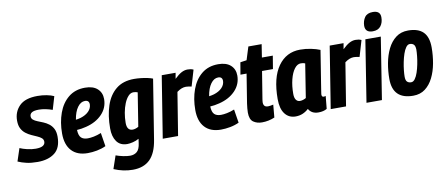

<svg xmlns="http://www.w3.org/2000/svg" viewBox="-102 -1105 3888 1665"><g transform="rotate(-10 1841.5 -273.0)"><path d="M-22 -24 15 -136Q42 -124 80 -115Q118 -106 154 -106Q197 -106 217 -118.5Q237 -131 237 -153Q237 -173 222.5 -185.5Q208 -198 185 -208Q162 -218 136.5 -229.5Q111 -241 88 -258.5Q65 -276 50.5 -303.5Q36 -331 36 -374Q36 -451 87 -502.5Q138 -554 247 -554Q289 -554 327.5 -546.5Q366 -539 391 -527L357 -412Q330 -422 298.5 -428.5Q267 -435 238 -435Q196 -435 177 -423.5Q158 -412 158 -390Q158 -371 172.5 -359Q187 -347 210 -338Q233 -329 258.5 -318.5Q284 -308 306.5 -291Q329 -274 343.5 -246.5Q358 -219 358 -176Q358 -78 301.5 -34Q245 10 150 10Q94 10 53 0.5Q12 -9 -22 -24Z M752 -23Q716 -6 673.5 2Q631 10 592 10Q500 10 450.5 -43.5Q401 -97 401 -196Q401 -294 430.5 -375.5Q460 -457 519 -505Q578 -553 665 -553Q736 -553 774 -518.5Q812 -484 812 -428Q812 -351 758.5 -295Q705 -239 616 -217Q573 -206 534 -204Q536 -154 556 -135Q576 -116 614 -116Q637 -116 667.5 -122Q698 -128 733 -142ZM645 -440Q608 -440 579.5 -401Q551 -362 540 -293Q563 -296 584 -302Q629 -316 655 -342.5Q681 -369 682 -403Q682 -440 645 -440Z M786 185 825 71Q852 81 887 88.5Q922 96 949 96Q986 96 1010 75.5Q1034 55 1041 1L1046 -36Q1022 -22 992.5 -15Q963 -8 943 -8Q881 -8 850 -51.5Q819 -95 819 -167Q819 -279 848 -366.5Q877 -454 938.5 -504Q1000 -554 1098 -554Q1126 -554 1157.5 -550.5Q1189 -547 1216.5 -541Q1244 -535 1261 -528L1177 -4Q1159 111 1103.5 165.5Q1048 220 952 220Q868 220 786 185ZM1109 -434Q1101 -437 1092.5 -439Q1084 -441 1072 -441Q1047 -441 1026.5 -419Q1006 -397 991 -360.5Q976 -324 968 -279.5Q960 -235 960 -191Q960 -123 1011 -123Q1022 -123 1036.5 -127.5Q1051 -132 1062 -139Z M1462 -544 1453 -492Q1487 -525 1514 -539.5Q1541 -554 1568 -554Q1581 -554 1594 -552Q1607 -550 1620 -544L1578 -402Q1565 -405 1552 -407Q1539 -409 1529 -409Q1510 -409 1491 -402Q1472 -395 1449 -378L1388 0H1253L1340 -544Z M1925 -23Q1889 -6 1846.5 2Q1804 10 1765 10Q1673 10 1623.5 -43.5Q1574 -97 1574 -196Q1574 -294 1603.5 -375.5Q1633 -457 1692 -505Q1751 -553 1838 -553Q1909 -553 1947 -518.5Q1985 -484 1985 -428Q1985 -351 1931.5 -295Q1878 -239 1789 -217Q1746 -206 1707 -204Q1709 -154 1729 -135Q1749 -116 1787 -116Q1810 -116 1840.5 -122Q1871 -128 1906 -142ZM1818 -440Q1781 -440 1752.5 -401Q1724 -362 1713 -293Q1736 -296 1757 -302Q1802 -316 1828 -342.5Q1854 -369 1855 -403Q1855 -440 1818 -440Z M2248 -125 2238 -13Q2185 10 2126 10Q2082 10 2050.5 -12Q2019 -34 2019 -95Q2019 -110 2021 -132.5Q2023 -155 2026 -175L2067 -430H2013L2031 -536L2087 -544L2123 -659H2240L2222 -544H2318L2299 -429H2203L2164 -188Q2163 -180 2162 -173Q2161 -166 2161 -160Q2161 -140 2170.5 -129Q2180 -118 2202 -118Q2212 -118 2223 -120Q2234 -122 2248 -125Z M2623 10Q2563 10 2537 -36Q2513 -14 2484.5 -2Q2456 10 2422 10Q2363 10 2328.5 -35Q2294 -80 2294 -165Q2294 -353 2365.5 -453.5Q2437 -554 2560 -554Q2607 -554 2654 -544.5Q2701 -535 2734 -521Q2718 -419 2707 -351Q2696 -283 2689.5 -241.5Q2683 -200 2679.5 -178Q2676 -156 2675 -148Q2674 -140 2674 -138Q2674 -117 2691 -117Q2701 -117 2709 -120L2698 -8Q2668 10 2623 10ZM2536 -132 2583 -429Q2568 -436 2545 -436Q2514 -436 2489 -403Q2464 -370 2449.5 -313Q2435 -256 2435 -186Q2435 -151 2448 -133.5Q2461 -116 2482 -116Q2496 -116 2510 -120.5Q2524 -125 2536 -132Z M2941 -544 2932 -492Q2966 -525 2993 -539.5Q3020 -554 3047 -554Q3060 -554 3073 -552Q3086 -550 3099 -544L3057 -402Q3044 -405 3031 -407Q3018 -409 3008 -409Q2989 -409 2970 -402Q2951 -395 2928 -378L2867 0H2732L2819 -544Z M3237 -766Q3304 -766 3303 -707Q3303 -662 3280 -631.5Q3257 -601 3209 -601Q3143 -601 3143 -661Q3144 -704 3165.5 -735Q3187 -766 3237 -766ZM3047 0 3133 -544H3269L3183 0Z M3458 10Q3278 10 3278 -169Q3278 -239 3290.5 -307Q3303 -375 3330.5 -431Q3358 -487 3402.5 -521Q3447 -555 3510 -555Q3599 -555 3643 -511Q3687 -467 3687 -375Q3687 -304 3674.5 -235.5Q3662 -167 3634.5 -111.5Q3607 -56 3563.5 -23Q3520 10 3458 10ZM3460 -108Q3479 -108 3494 -128.5Q3509 -149 3520 -181.5Q3531 -214 3538.5 -251.5Q3546 -289 3549.5 -323.5Q3553 -358 3553 -381Q3552 -413 3539 -425Q3526 -437 3505 -437Q3486 -437 3471 -416Q3456 -395 3445 -362.5Q3434 -330 3426.5 -292.5Q3419 -255 3415.5 -221.5Q3412 -188 3412 -166Q3412 -133 3425 -120.5Q3438 -108 3460 -108Z"/></g></svg>

Font: Georama SemiCondensed
Style: Bold Italic
Weight: 700
Width: 4
Italic angle: -9°
Designer: Jean-Baptiste Levee
Foundry: Production Type
Version: Version 1.000